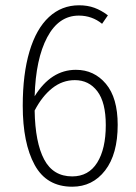

<svg xmlns="http://www.w3.org/2000/svg" viewBox="-20 -695 515 726"><path d="M425 -223Q425 -112 377.5 -50.5Q330 11 253 11Q156 11 111 -71.5Q66 -154 66 -295Q66 -415 91.5 -500.5Q117 -586 165 -630.5Q213 -675 279 -675Q311 -675 337 -665.5Q363 -656 388 -637L366 -605Q328 -636 278 -636Q202 -636 158.5 -554Q115 -472 111 -331Q173 -431 267 -431Q336 -431 380.5 -378Q425 -325 425 -223ZM380 -222Q380 -308 348 -350Q316 -392 263 -392Q216 -392 177.5 -361.5Q139 -331 111 -277Q113 -156 147 -92Q181 -28 253 -28Q315 -28 347.5 -80Q380 -132 380 -222Z"/></svg>

Font: Fira Sans Condensed ExtraLight
Style: Regular
Weight: 275
Width: 3
Designer: Carrois Corporate & Edenspiekermann AG
Foundry: Carrois Corporate GbR & Edenspiekermann AG
Version: Version 4.203